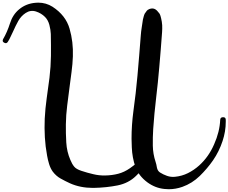

<svg xmlns="http://www.w3.org/2000/svg" viewBox="-21 -1336 1688 1419"><path d="M2 -1046.9Q32.2 -1098.6 52.7 -1163.1Q73.2 -1228.5 121.1 -1267.6Q171.9 -1309.6 241.2 -1315.4Q252 -1316.4 261.7 -1316.4Q319.3 -1316.4 367.2 -1286.1Q464.8 -1222.7 493.2 -1124Q521.5 -1026.4 517.6 -918.9Q515.6 -862.3 507.8 -804.7Q500 -747.1 493.2 -693.4Q484.4 -625 475.6 -555.7Q466.8 -487.3 465.8 -417Q464.8 -352.5 468.8 -283.2Q472.7 -214.8 499 -154.3Q511.7 -123 527.3 -104.5Q542 -85.9 581.1 -73.2Q625 -58.6 668 -48.8Q710.9 -38.1 756.8 -39.1Q807.6 -40 852.5 -51.8Q897.5 -63.5 939.5 -92.8Q969.7 -113.3 996.1 -137.7Q1023.4 -162.1 1050.8 -186.5Q1071.3 -204.1 1090.8 -186.5Q1100.6 -176.8 1100.6 -167Q1100.6 -157.2 1091.8 -147.5Q1039.1 -89.8 984.4 -36.1Q929.7 17.6 848.6 34.2Q765.6 50.8 670.9 52.7Q668 52.7 665 52.7Q572.3 52.7 496.1 18.6Q460 2 426.8 -16.6Q393.6 -35.2 369.1 -67.4Q351.6 -91.8 341.8 -124Q332 -156.2 327.1 -185.5Q314.5 -252.9 310.5 -321.3Q306.6 -390.6 309.6 -459Q313.5 -535.2 324.2 -610.4Q335 -685.5 344.7 -761.7Q354.5 -843.8 355.5 -922.9Q356.4 -1002 354.5 -1085Q353.5 -1115.2 343.8 -1152.3Q334 -1188.5 311.5 -1210.9Q284.2 -1238.3 245.1 -1251Q205.1 -1263.7 168.9 -1240.2Q134.8 -1217.8 114.3 -1181.6Q93.8 -1144.5 77.1 -1106.4Q67.4 -1085 57.6 -1065.4Q48.8 -1044.9 37.1 -1027.3Q27.3 -1010.7 9.8 -1020.5Q-1 -1026.4 -1 -1035.2Q-1 -1041 2 -1046.9ZM1136.7 -1259.8Q1138.7 -1257.8 1139.6 -1256.8Q1140.6 -1255.9 1142.6 -1253.9Q1127 -1272.5 1141.6 -1254.9Q1157.2 -1237.3 1157.2 -1236.3Q1162.1 -1228.5 1165 -1218.8Q1167 -1209 1169.9 -1200.2Q1175.8 -1176.8 1177.7 -1149.4Q1178.7 -1122.1 1176.8 -1097.7Q1172.9 -1033.2 1167 -968.8Q1162.1 -904.3 1156.2 -839.8Q1146.5 -725.6 1132.8 -611.3Q1119.1 -497.1 1111.3 -382.8Q1107.4 -321.3 1108.4 -259.8Q1109.4 -198.2 1128.9 -139.6Q1134.8 -123 1138.7 -97.7Q1143.6 -73.2 1161.1 -61.5Q1185.5 -45.9 1213.9 -36.1Q1242.2 -26.4 1271.5 -29.3Q1323.2 -34.2 1368.2 -56.6Q1413.1 -79.1 1451.2 -113.3Q1521.5 -176.8 1561.5 -269.5Q1602.5 -361.3 1606.4 -450.2Q1607.4 -469.7 1627 -469.7Q1647.5 -470.7 1647.5 -450.2Q1647.5 -443.4 1647.5 -436.5Q1647.5 -364.3 1624 -293.9Q1598.6 -216.8 1553.7 -151.4Q1511.7 -90.8 1455.1 -35.2Q1398.4 19.5 1327.1 44.9Q1277.3 62.5 1225.6 62.5Q1210 62.5 1193.4 60.5Q1126 53.7 1068.4 11.7Q1003.9 -36.1 979.5 -103.5Q956.1 -170.9 953.1 -247.1Q951.2 -279.3 951.2 -311.5Q951.2 -412.1 964.8 -513.7Q983.4 -646.5 995.1 -778.3Q1002 -852.5 1007.8 -926.8Q1014.6 -1000 1019.5 -1074.2Q1021.5 -1103.5 1026.4 -1132.8Q1030.3 -1162.1 1035.2 -1191.4Q1037.1 -1201.2 1041 -1213.9Q1043.9 -1225.6 1048.8 -1235.4Q1052.7 -1241.2 1066.4 -1259.8Q1080.1 -1278.3 1054.7 -1240.2Q1055.7 -1242.2 1056.6 -1244.1Q1057.6 -1246.1 1058.6 -1247.1Q1070.3 -1268.6 1094.7 -1272.5Q1099.6 -1273.4 1103.5 -1273.4Q1122.1 -1273.4 1136.7 -1259.8Z"/></svg>

Font: Digory Doodles
Style: Regular
Weight: 400
Designer: Holds Worth Design
Version: Version 1.0